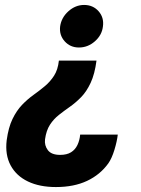

<svg xmlns="http://www.w3.org/2000/svg" viewBox="-20 -540 568 776"><path d="M206 216Q140 216 93 193.5Q46 171 23 128.5Q0 86 7 27Q14 -25 30.5 -59Q47 -93 69 -116Q91 -139 115.5 -156.5Q140 -174 161.5 -192Q183 -210 198.5 -234Q214 -258 218 -295H370Q363 -241 346.5 -205.5Q330 -170 308 -147.5Q286 -125 262.5 -108.5Q239 -92 218 -75.5Q197 -59 182 -36Q167 -13 162 23Q159 48 173.5 67Q188 86 223 86Q250 86 267 75.5Q284 65 293 46Q302 27 304 4H456Q453 31 442.5 65.5Q432 100 418 120Q385 166 332 191Q279 216 206 216ZM299 -348Q264 -348 241.5 -373Q219 -398 223 -433Q228 -469 256.5 -494.5Q285 -520 320 -520Q356 -520 378.5 -494.5Q401 -469 396 -433Q392 -398 363.5 -373Q335 -348 299 -348Z"/></svg>

Font: Inclusive Sans
Style: Bold Italic
Weight: 700
Italic angle: -7°
Designer: Olivia King
Foundry: Olivia King
Version: Version 2.004